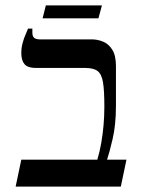

<svg xmlns="http://www.w3.org/2000/svg" viewBox="-20 -692 522 712"><path d="M38 0 59 -100H341Q350 -130 355.5 -162Q361 -194 364 -227.5Q367 -261 367 -297Q367 -356 362 -386.5Q357 -417 342 -428.5Q327 -440 296 -440H113Q83 -440 71 -454Q59 -468 59 -495Q59 -515 64 -533Q69 -551 75 -564.5Q81 -578 84 -586H100V-571Q100 -557 107 -551.5Q114 -546 127 -546H320Q342 -546 362.5 -537.5Q383 -529 396.5 -507.5Q410 -486 410 -446V-300Q410 -229 397.5 -176Q385 -123 377 -100H449L428 0ZM138 -624 150 -672H358L345 -624Z"/></svg>

Font: Frank Ruhl Libre
Style: Regular
Weight: 400
Designer: Yanek Iontef
Foundry: Fontef
Version: Version 6.004